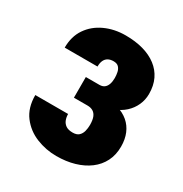

<svg xmlns="http://www.w3.org/2000/svg" viewBox="-134 -642 721 755"><g transform="rotate(30 227.0 -264.5)"><path d="M265.1 -252H169.4V-317.4H231Q244.6 -317.4 253.2 -324Q261.7 -330.6 265.9 -342.8Q270 -355 270 -370.6Q270 -384.3 267.3 -396.7Q264.6 -409.2 256.8 -417.5Q249 -425.8 232.9 -425.8Q218.8 -425.8 208.7 -420.2Q198.7 -414.6 193.6 -403.6Q188.5 -392.6 188.5 -376H39.6Q39.6 -426.8 64.2 -462.9Q88.9 -499 130.9 -518.3Q172.9 -537.6 223.6 -537.6Q268.1 -537.6 303.7 -527.6Q339.4 -517.6 365 -498Q390.6 -478.5 404.3 -450Q418 -421.4 418 -383.8Q418 -356.9 407.2 -333Q396.5 -309.1 376.5 -290.8Q356.4 -272.5 328.1 -262.2Q299.8 -252 265.1 -252ZM169.4 -287.1H265.1Q303.7 -287.1 333.7 -278.1Q363.8 -269 384.3 -251.5Q404.8 -233.9 415.5 -208.3Q426.3 -182.6 426.3 -149.4Q426.3 -111.8 411.4 -82.3Q396.5 -52.7 369.1 -32.2Q341.8 -11.7 304.9 -1Q268.1 9.8 223.6 9.8Q176.3 9.8 132.6 -7.8Q88.9 -25.4 60.8 -62.3Q32.7 -99.1 32.7 -156.7H181.6Q181.6 -142.1 186.5 -129.6Q191.4 -117.2 202.6 -109.6Q213.9 -102.1 233.4 -102.1Q251.5 -102.1 261 -110.8Q270.5 -119.6 274.2 -133.5Q277.8 -147.5 277.8 -162.1Q277.8 -184.1 272.5 -197.5Q267.1 -210.9 256.6 -217.3Q246.1 -223.6 231 -223.6H169.4Z"/></g></svg>

Font: Roboto Condensed ExtraBold
Style: Regular
Weight: 800
Designer: Christian Robertson
Foundry: Google
Version: Version 3.008; 2023